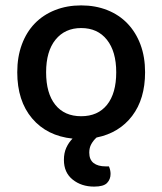

<svg xmlns="http://www.w3.org/2000/svg" viewBox="-20 -502 602 712"><path d="M338 8Q326 19 318.5 32.5Q311 46 311 64Q311 90 327 102.5Q343 115 372 115H384Q390 129 390 143Q390 163 377 176.5Q364 190 329 190Q282 190 249.5 164Q217 138 217 91Q217 65 226 45.5Q235 26 249 12Q154 2 99 -63Q44 -128 44 -234Q44 -291 61 -337Q78 -383 109 -415Q140 -447 184 -464.5Q228 -482 281 -482Q334 -482 378 -464.5Q422 -447 453 -414.5Q484 -382 501 -336.5Q518 -291 518 -234Q518 -135 470 -72Q422 -9 338 8ZM151 -234Q151 -156 185 -113.5Q219 -71 281 -71Q343 -71 377 -113.5Q411 -156 411 -234Q411 -311 376.5 -354.5Q342 -398 281 -398Q221 -398 186 -355Q151 -312 151 -234Z"/></svg>

Font: Baloo 2 Latin Medium
Style: Regular
Weight: 500
Designer: Sarang Kulkarni and Ek Type
Foundry: Ek Type
Version: Version 1.001